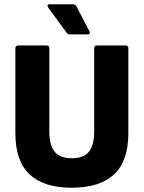

<svg xmlns="http://www.w3.org/2000/svg" viewBox="-20 -868 673 899"><path d="M316 11Q185 11 118.5 -51.5Q52 -114 52 -245V-641Q52 -655 64 -655H198Q211 -655 211 -641V-252Q211 -190 235.5 -158.5Q260 -127 316 -127Q373 -127 397 -158.5Q421 -190 421 -252V-641Q421 -655 434 -655H568Q581 -655 581 -641V-244Q581 -114 514 -51.5Q447 11 316 11ZM307 -707Q297 -707 291 -716L206 -832Q201 -838 203 -843Q205 -848 211 -848H322Q333 -848 338 -838L399 -721Q402 -716 400 -711.5Q398 -707 392 -707Z"/></svg>

Font: Sofia Sans Semi Condensed Black
Style: Regular
Weight: 900
Designer: Botio Nikoltchev, Ani Petrova
Foundry: lettersoup
Version: Version 4.100; ttfautohint (v1.8.4.7-5d5b)